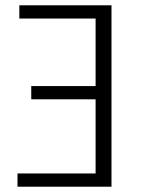

<svg xmlns="http://www.w3.org/2000/svg" viewBox="-20 -705 552 725"><path d="M401 0H46V-50H341V-330H98V-380H341V-635H53V-685H401Z"/></svg>

Font: Trujillo Light
Style: Regular
Weight: 300
Designer: Fira Sans original fonts by bBox Type GmbH, Carrois Corporate GbR, & Edenspiekermann AG / Changes by Cristiano Sobral
Foundry: Fira Sans original fonts by bBox Type GmbH, Carrois Corporate GbR, & Edenspiekermann AG / Changes by Cristiano Sobral
Version: Version 4.301;July 28, 2020;FontCreator 13.0.0.2655 64-bit